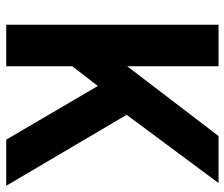

<svg xmlns="http://www.w3.org/2000/svg" viewBox="-74 -666 740 633"><g transform="rotate(90 296.5 -350.0)"><path d="M62 0H199V-218L264 -302L441 0H593L359 -397L584 -700H429L199 -399V-700H62Z"/></g></svg>

Font: Vanilla Cream ExtraBold
Style: Regular
Weight: 800
Designer: Jeremy Tribby, Jinavaṁso
Foundry: Tribby Type
Version: Version 1.422;Glyphs 3.1.2 (3151)